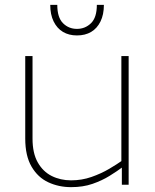

<svg xmlns="http://www.w3.org/2000/svg" viewBox="-20 -761 639 791"><path d="M510 0H482V-72L480 -86V-530H510ZM273 -18Q317 -18 357 -32Q397 -46 430 -65.5Q463 -85 484 -100L487 -74Q463 -56 431.5 -36.5Q400 -17 361 -3.5Q322 10 273 10Q222 10 179 -10Q136 -30 110 -74.5Q84 -119 84 -190V-530H114V-190Q114 -130 135.5 -92Q157 -54 193 -36Q229 -18 273 -18ZM297 -615Q264 -615 239.5 -629.5Q215 -644 201 -672.5Q187 -701 187 -741H216Q216 -689 239.5 -665.5Q263 -642 297 -642Q331 -642 355 -665.5Q379 -689 379 -741H408Q408 -701 394 -672.5Q380 -644 355.5 -629.5Q331 -615 297 -615Z"/></svg>

Font: Roundo Variable
Style: Regular
Weight: 200
Designer: Shiva Nallaperumal
Foundry: Indian Type Foundry
Version: Version 2.000